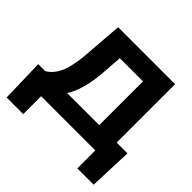

<svg xmlns="http://www.w3.org/2000/svg" viewBox="-209 -929 1322 1322"><g transform="rotate(45 451.5 -268.0)"><path d="M23.9 174.3 15.6 -142.1H82.5Q98.6 -151.4 111.1 -161.9Q123.5 -172.4 139.4 -193.6Q155.3 -214.8 166.7 -242.9Q178.2 -271 188 -316.7Q197.8 -362.3 202.1 -419.4L224.6 -710.9H779.3V-142.1H884.3L872.1 174.8H713.4V0H185.5V174.3ZM383.8 -568.4 373 -419.4Q359.4 -236.3 296.4 -142.1H609.4V-568.4Z"/></g></svg>

Font: Bert Sans Black
Style: Regular
Weight: 900
Designer: Christian Robertson, Adam Twardoch, & Cristiano Sobral
Foundry: Google
Version: Version 12.135;January 10, 2020;FontCreator 12.0.0.2547 64-b